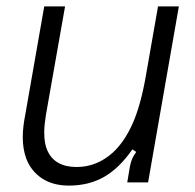

<svg xmlns="http://www.w3.org/2000/svg" viewBox="-20 -569 607 599"><path d="M62 -74Q51 -104 51 -141Q51 -172 59 -212L118 -549H183L123 -209Q118 -177 118 -156Q118 -120 128 -99Q151 -48 219 -48Q282 -48 332 -93Q368 -126 393.5 -183Q419 -240 435 -332L473 -549H538L442 0H377L385 -48Q388 -64 392.5 -74Q397 -84 405 -95L393 -103Q352 -44 304.5 -17Q257 10 195 10Q145 10 111 -12.5Q77 -35 62 -74Z"/></svg>

Font: Open Sauce Sans Light Italic
Style: Regular
Weight: 300
Italic angle: -10°
Designer: Alfredo Marco Pradil
Foundry: Creative Sauce Fz LLC
Version: Version 1.477